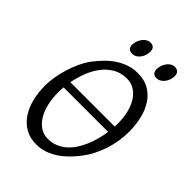

<svg xmlns="http://www.w3.org/2000/svg" viewBox="-233 -894 1012 1012"><g transform="rotate(45 272.5 -388.0)"><path d="M456.1 -344.2Q456.5 -350.6 456.8 -356.7Q457 -362.8 457 -369.1Q457 -410.2 448.2 -446.5Q439.5 -482.9 422.4 -510Q405.3 -537.1 380.4 -553Q355.5 -568.8 323.2 -568.8Q279.3 -568.8 245.8 -549.1Q212.4 -529.3 188.2 -497.3Q164.1 -465.3 148.9 -425.3Q133.8 -385.3 126 -344.2ZM120.1 -299.8Q119.1 -289.1 118.7 -279.3Q118.2 -269.5 118.2 -259.8Q118.2 -214.4 127.7 -175.5Q137.2 -136.7 154.8 -108.6Q172.4 -80.6 197 -64.7Q221.7 -48.8 252 -48.8Q283.2 -48.8 308.8 -59.3Q334.5 -69.8 355.2 -87.9Q376 -106 392.1 -130.4Q408.2 -154.8 420.2 -182.9Q432.1 -210.9 439.9 -240.7Q447.8 -270.5 451.7 -299.8ZM529.8 -377.9Q529.8 -343.3 524.2 -307.6Q518.6 -272 507.1 -237.3Q495.6 -202.6 478.8 -170.2Q461.9 -137.7 439.9 -109.9Q419.4 -83.5 396.2 -60.8Q373 -38.1 346.9 -21.2Q320.8 -4.4 291.7 5.4Q262.7 15.1 230 15.1Q183.1 15.1 148.2 -4.9Q113.3 -24.9 90.1 -59.3Q66.9 -93.8 55.4 -139.6Q43.9 -185.5 43.9 -236.8Q43.9 -267.6 49.6 -302Q55.2 -336.4 65.7 -370.8Q76.2 -405.3 91.3 -437.7Q106.4 -470.2 126 -497.1Q146.5 -524.4 170.2 -548.6Q193.8 -572.8 220.9 -590.8Q248 -608.9 278.8 -619.4Q309.6 -629.9 344.2 -629.9Q392.1 -629.9 427.2 -609.9Q462.4 -589.8 485.1 -555.4Q507.8 -521 518.8 -475.1Q529.8 -429.2 529.8 -377.9ZM310.5 -756.3Q310.5 -742.7 306.2 -729.2Q301.8 -715.8 293.9 -704.8Q286.1 -693.8 274.7 -687Q263.2 -680.2 249.5 -680.2Q233.9 -680.2 225.1 -689Q216.3 -697.8 216.3 -714.4Q216.3 -727.5 220.9 -741Q225.6 -754.4 233.6 -765.6Q241.7 -776.9 253.2 -783.9Q264.6 -791 278.3 -791Q293.5 -791 302 -782Q310.5 -772.9 310.5 -756.3ZM492.7 -756.3Q492.7 -742.7 488.3 -729.2Q483.9 -715.8 475.8 -704.8Q467.8 -693.8 456.3 -687Q444.8 -680.2 430.7 -680.2Q415.5 -680.2 407 -689Q398.4 -697.8 398.4 -714.4Q398.4 -727.5 402.8 -741Q407.2 -754.4 415 -765.6Q422.9 -776.9 434.1 -783.9Q445.3 -791 459.5 -791Q474.6 -791 483.6 -782Q492.7 -772.9 492.7 -756.3Z"/></g></svg>

Font: Gentium Plus
Style: Italic
Weight: 400
Italic angle: -8°
Designer: J. Victor Gaultney, Annie Olsen, Iska Routamaa
Foundry: SIL International
Version: Version 1.510